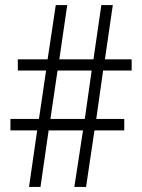

<svg xmlns="http://www.w3.org/2000/svg" viewBox="-20 -734 558 754"><path d="M358 -267H468V-222H351L318 0H272L306 -222H171L139 0H94L126 -222H21V-267H133L161 -457H50V-501H167L199 -714H244L213 -501H347L378 -714H423L392 -501H497V-457H385ZM313 -267 340 -457H206L178 -267Z"/></svg>

Font: Noto Sans Display Light Narrow
Style: Regular
Weight: 300
Width: 4
Designer: Monotype Design team
Foundry: Monotype Imaging Inc.
Version: Version 1.000